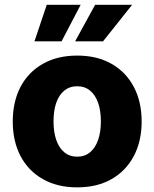

<svg xmlns="http://www.w3.org/2000/svg" viewBox="-20 -786 656 816"><path d="M308.1 10.3Q223.6 10.3 161.9 -24.9Q100.1 -60.1 67.1 -123Q34.2 -186 34.2 -269.5Q34.2 -353.5 67.1 -416.5Q100.1 -479.5 161.9 -514.6Q223.6 -549.8 308.1 -549.8Q393.1 -549.8 454.3 -514.6Q515.6 -479.5 548.8 -416.5Q582 -353.5 582 -269.5Q582 -186 548.8 -123Q515.6 -60.1 454.3 -24.9Q393.1 10.3 308.1 10.3ZM308.1 -120.1Q340.3 -120.1 362.8 -138.9Q385.3 -157.7 397 -191.4Q408.7 -225.1 408.7 -270Q408.7 -315.4 397 -348.9Q385.3 -382.3 362.8 -400.9Q340.3 -419.4 308.1 -419.4Q275.9 -419.4 253.2 -400.9Q230.5 -382.3 219 -349.1Q207.5 -315.9 207.5 -270Q207.5 -225.1 219 -191.4Q230.5 -157.7 253.2 -138.9Q275.9 -120.1 308.1 -120.1ZM241.7 -610.4H126.5L178.7 -765.6H322.8ZM418 -610.4H299.3L384.3 -765.6H541.5Z"/></svg>

Font: Inter 16pt ExtraBold
Style: Regular
Weight: 800
Version: Version 4.001;git-66647c0bb